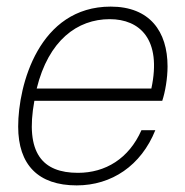

<svg xmlns="http://www.w3.org/2000/svg" viewBox="-20 -547 561 581"><path d="M315 -527C98 -527 35 -290 35 -164C35 -48 96 14 212 14C318 14 407 -46 450 -153H408C370 -67 299 -24 216 -24C109 -24 55 -83 84 -242H471C480 -269 487 -310 487 -346C487 -452 433 -527 315 -527ZM91 -279C127 -425 214 -489 312 -489C403 -489 470 -428 438 -279Z"/></svg>

Font: Nacelle UltraLight
Style: Italic
Weight: 200
Italic angle: -12°
Designer: Sora Sagano
Foundry: Sora Sagano
Version: Version 1.000;FEAKit 1.0